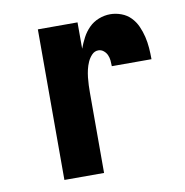

<svg xmlns="http://www.w3.org/2000/svg" viewBox="-65 -591 630 653"><g transform="rotate(-10 250.0 -264.0)"><path d="M106 0V-520H243V-429Q250 -448 259.5 -466Q269 -484 283.5 -498.5Q298 -513 317.5 -520.5Q337 -528 357 -528Q376 -528 395 -521Q414 -514 427.5 -500Q441 -486 449 -468Q457 -450 461.5 -431Q466 -412 467.5 -392.5Q469 -373 469 -353H332Q332 -363 331 -373Q330 -383 326 -392Q322 -401 314 -407.5Q306 -414 296 -414Q283 -414 273.5 -404Q264 -394 258.5 -381.5Q253 -369 250 -356Q247 -343 245.5 -329.5Q244 -316 243.5 -302.5Q243 -289 243 -276V0Z"/></g></svg>

Font: Iosevka Curly Heavy
Style: Regular
Weight: 900
Monospace: yes
Designer: Belleve Invis
Foundry: Belleve Invis
Version: Version 22.1.2; ttfautohint (v1.8.4)